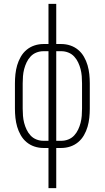

<svg xmlns="http://www.w3.org/2000/svg" viewBox="-20 -755 540 990"><path d="M230 215V8H204Q180 8 157.5 0.5Q135 -7 117 -22Q99 -37 87 -58Q75 -79 68.5 -101.5Q62 -124 59.5 -147.5Q57 -171 57 -195V-325Q57 -349 59.5 -372.5Q62 -396 68.5 -418.5Q75 -441 87 -462Q99 -483 117 -498Q135 -513 157.5 -520.5Q180 -528 204 -528H230V-735H270V-528H296Q320 -528 342.5 -520.5Q365 -513 383 -498Q401 -483 413 -462Q425 -441 431.5 -418.5Q438 -396 440.5 -372.5Q443 -349 443 -325V-195Q443 -171 440.5 -147.5Q438 -124 431.5 -101.5Q425 -79 413 -58Q401 -37 383 -22Q365 -7 342.5 0.5Q320 8 296 8H270V215ZM204 -29H230V-491H204Q185 -491 167.5 -484Q150 -477 137.5 -463.5Q125 -450 117 -433Q109 -416 104.5 -398.5Q100 -381 98.5 -362.5Q97 -344 97 -325V-195Q97 -176 98.5 -157.5Q100 -139 104.5 -121.5Q109 -104 117 -87Q125 -70 137.5 -56.5Q150 -43 167.5 -36Q185 -29 204 -29ZM270 -29H296Q315 -29 332.5 -36Q350 -43 362.5 -56.5Q375 -70 383 -87Q391 -104 395.5 -121.5Q400 -139 401.5 -157.5Q403 -176 403 -195V-325Q403 -344 401.5 -362.5Q400 -381 395.5 -398.5Q391 -416 383 -433Q375 -450 362.5 -463.5Q350 -477 332.5 -484Q315 -491 296 -491H270Z"/></svg>

Font: Iosevka Curly Extralight
Style: Regular
Weight: 200
Monospace: yes
Designer: Belleve Invis
Foundry: Belleve Invis
Version: Version 22.1.2; ttfautohint (v1.8.4)